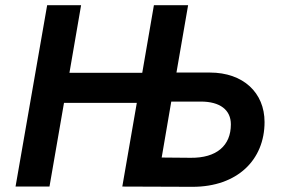

<svg xmlns="http://www.w3.org/2000/svg" viewBox="-20 -720 1083 741"><path d="M574 -700 529 -439H248L293 -700H162L40 0H171L227 -323H508L452 0L723 1C896 1 1001 -103 1001 -249C1001 -362 919 -440 790 -440H661L706 -700ZM604 -112 641 -328H755C829 -328 871 -296 871 -240C871 -158 816 -110 716 -111Z"/></svg>

Font: Fixel Display 20240404 SemiBold
Style: Italic
Weight: 600
Italic angle: -10°
Designer: AlfaBravo + MacPaw
Foundry: Kyrylo Tkachov, Marchela Mozhyna, Serhii Makarenko, Maria Weinstein, Zakhar Kryvoshyya
Version: Version 1.211;Glyphs 3.2 (3225)